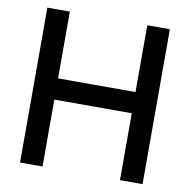

<svg xmlns="http://www.w3.org/2000/svg" viewBox="-80 -799 871 879"><g transform="rotate(10 355.0 -360.0)"><path d="M70 0V-720H174.5V-409.5H534.5V-720H639.5V0H534.5V-311H174.5V0Z"/></g></svg>

Font: Manrope KiralyPet SmBd KiralyPet
Style: Regular
Weight: 600
Designer: Mikhail Sharanda
Foundry: Mikhail Sharanda
Version: Version 4.502